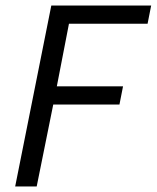

<svg xmlns="http://www.w3.org/2000/svg" viewBox="-20 -676 568 696"><path d="M35 0H113L173 -297H413L426 -363H186L230 -590H515L528 -656H166Z"/></svg>

Font: Source Sans Pro
Style: Italic
Weight: 400
Italic angle: -11°
Designer: Paul D. Hunt
Foundry: Adobe Systems Incorporated
Version: Version 3.006;hotconv 1.0.111;makeotfexe 2.5.65597